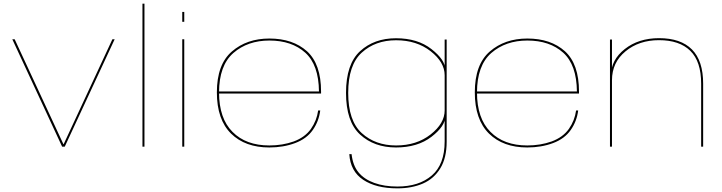

<svg xmlns="http://www.w3.org/2000/svg" viewBox="-20 -805 3966 1054"><path d="M321 0H335.5L609.5 -589.5H597L329.5 -13.5H328L60.5 -589.5H47.5Z M762 0H773V-785H762Z M980.5 0H991.5V-589.5H980.5ZM980.5 -739.5V-685.5H991.5V-739.5Z M1458.5 4.5V-6.5Q1330 -6.5 1256.5 -81Q1182.5 -155 1182.5 -297.5Q1182.5 -445 1261 -514Q1340 -582.5 1459 -582.5Q1581.5 -582.5 1656 -515.5Q1729.5 -449 1731 -303H1177V-291.5H1742.5Q1742.5 -297.5 1742.5 -302Q1742.5 -453 1665.5 -523.5Q1587.5 -593.5 1459 -593.5Q1335 -593.5 1253 -522.5Q1170.5 -451.5 1170.5 -298Q1170.5 -148.5 1248.5 -71.5Q1326 4.5 1458.5 4.5ZM1458.5 -6.5V4.5Q1536 4.5 1600 -19.5Q1664 -43.5 1697.5 -92Q1730.5 -139.5 1738 -198.5H1726.5Q1719 -143.5 1687 -97.5Q1654.5 -51.5 1592.5 -28.5Q1531 -6.5 1458.5 -6.5Z M2161.5 229Q2240.5 229 2301.2 202.8Q2362 176.5 2397 119.2Q2432 62 2432 -27.5V-588H2421V-426V-28.5Q2421 97.5 2350.5 158.2Q2280 219 2161.5 219Q2089.5 219 2034.2 199Q1979 179 1948 141.2Q1917 103.5 1910 41H1897.5Q1903.5 135.5 1974 182.2Q2044.5 229 2161.5 229ZM2154 4.5Q2272.5 4.5 2348.5 -54Q2424.5 -112.5 2424.5 -166L2421 -199Q2421 -127.5 2344 -67Q2267 -6.5 2154.5 -6.5Q2040.5 -6.5 1966 -74.2Q1891.5 -142 1891.5 -295Q1891.5 -448.5 1966 -516.2Q2040.5 -584 2154.5 -584Q2267 -584 2344 -523.8Q2421 -463.5 2421 -392L2424 -424.5Q2424 -476.5 2348.2 -535.8Q2272.5 -595 2154 -595Q2034 -595 1956.8 -524.2Q1879.5 -453.5 1879.5 -295Q1879.5 -137 1956.8 -66.2Q2034 4.5 2154 4.5Z M2874.5 4.5V-6.5Q2746 -6.5 2672.5 -81Q2598.5 -155 2598.5 -297.5Q2598.5 -445 2677 -514Q2756 -582.5 2875 -582.5Q2997.5 -582.5 3072 -515.5Q3145.5 -449 3147 -303H2593V-291.5H3158.5Q3158.5 -297.5 3158.5 -302Q3158.5 -453 3081.5 -523.5Q3003.5 -593.5 2875 -593.5Q2751 -593.5 2669 -522.5Q2586.5 -451.5 2586.5 -298Q2586.5 -148.5 2664.5 -71.5Q2742 4.5 2874.5 4.5ZM2874.5 -6.5V4.5Q2952 4.5 3016 -19.5Q3080 -43.5 3113.5 -92Q3146.5 -139.5 3154 -198.5H3142.5Q3135 -143.5 3103 -97.5Q3070.5 -51.5 3008.5 -28.5Q2947 -6.5 2874.5 -6.5Z M3328.5 0H3339.5V-412.5V-588H3328.5ZM3829 0H3840V-345.5Q3840 -471.5 3778.5 -533.5Q3717 -595.5 3598 -595.5Q3485.5 -595.5 3409.8 -535.8Q3334 -476 3334 -391L3339.5 -364.5Q3339.5 -462 3413.8 -523.2Q3488 -584.5 3597.5 -584.5Q3710 -584.5 3769.5 -526Q3829 -467.5 3829 -346Z"/></svg>

Font: Anybody Expanded Thin
Style: Regular
Weight: 250
Width: 7
Version: Version 1.113;gftools[0.9.25]